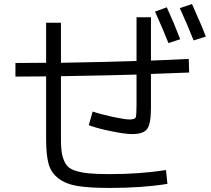

<svg xmlns="http://www.w3.org/2000/svg" viewBox="-20 -875 1040 945"><path d="M207 -763H280V-566Q468 -569 652 -575V-790H723V-577Q791 -579 909 -585L911 -518Q849 -515 723 -511V-345Q723 -266 704.5 -240.5Q686 -215 630 -215Q596 -215 525.5 -229.5Q455 -244 417 -259L436 -326Q474 -313 534 -300Q594 -287 617 -287Q643 -287 647.5 -296Q652 -305 652 -358V-508Q530 -504 280 -500V-190Q280 -144 285.5 -116Q291 -88 304.5 -67Q318 -46 347 -36Q376 -26 415.5 -22Q455 -18 520 -18Q668 -18 797 -38L804 30Q681 50 520 50Q420 50 362 40.5Q304 31 267.5 3Q231 -25 219 -69Q207 -113 207 -190V-499Q181 -499 131 -498.5Q81 -498 56 -498V-565Q81 -565 131 -565.5Q181 -566 207 -566ZM743 -818 801 -839Q835 -765 867 -682L809 -663Q789 -715 743 -818ZM865 -835 925 -855Q972 -751 993 -695L933 -676Q903 -752 865 -835Z"/></svg>

Font: Mplus 1p
Style: Regular
Weight: 400
Version: Version 1.061